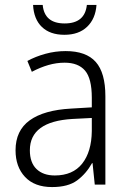

<svg xmlns="http://www.w3.org/2000/svg" viewBox="-20 -748 523 778"><path d="M246 -541Q329 -541 368 -497Q407 -453 407 -358V0H364L355 -87H353Q329 -44 292.5 -17Q256 10 191 10Q120 10 81.5 -31Q43 -72 43 -139Q43 -219 100.5 -260.5Q158 -302 268 -308L352 -313V-352Q352 -430 324.5 -462Q297 -494 242 -494Q209 -494 176 -484.5Q143 -475 109 -457L91 -501Q124 -519 164 -530Q204 -541 246 -541ZM274 -266Q101 -256 101 -139Q101 -89 128 -63Q155 -37 202 -37Q275 -37 313 -85Q351 -133 352 -217V-270ZM371 -728Q367 -672 333 -639.5Q299 -607 241 -607Q183 -607 150 -638.5Q117 -670 114 -728H153Q160 -653 242 -653Q324 -653 332 -728Z"/></svg>

Font: Noto Sans Georgian SemiCondensed Light
Style: Regular
Weight: 300
Width: 4
Designer: Monotype Design Team, Akaki Razmadze
Foundry: Google LLC
Version: Version 2.005; ttfautohint (v1.8.4.7-5d5b)